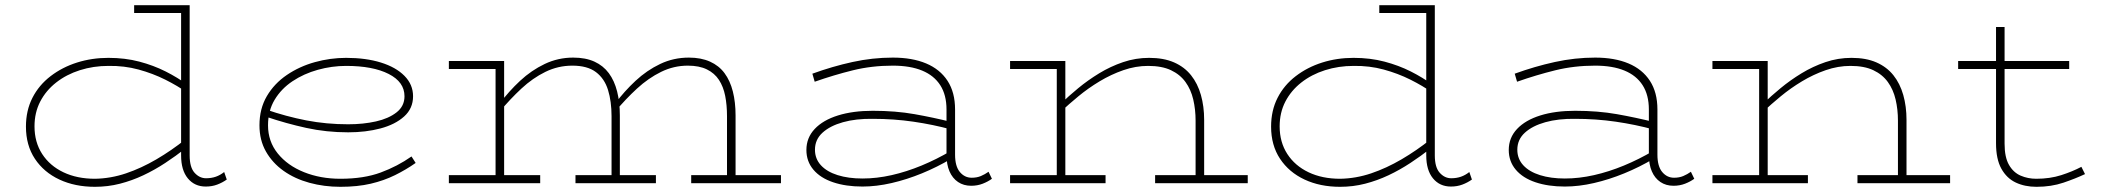

<svg xmlns="http://www.w3.org/2000/svg" viewBox="-20 -706 8105 740"><path d="M346 14Q269 14 209 -14Q149 -42 114.5 -94Q80 -146 80 -218Q80 -280 105 -329Q130 -378 175 -412.5Q220 -447 277 -465Q334 -483 398 -483Q462 -483 517 -468.5Q572 -454 618.5 -430.5Q665 -407 703 -379V-348Q665 -375 617 -399Q569 -423 514 -438Q459 -453 398 -452Q340 -452 288 -435.5Q236 -419 196.5 -388Q157 -357 135 -314.5Q113 -272 113 -219Q113 -158 142.5 -112.5Q172 -67 224.5 -42Q277 -17 346 -17Q407 -18 466 -38Q525 -58 583 -92Q641 -126 695 -169V-134Q658 -105 617 -78Q576 -51 532.5 -30.5Q489 -10 442.5 2Q396 14 346 14ZM773 13Q730 13 704 -18.5Q678 -50 678 -107V-686H711V-107Q711 -61 730 -40Q749 -19 774 -19Q795 -19 812 -25Q829 -31 844 -43L854 -14Q837 -2 817 5.5Q797 13 773 13ZM497 -656V-686H705V-656Z M1292 14Q1229 14 1172.5 -1.5Q1116 -17 1073 -47.5Q1030 -78 1005 -122Q980 -166 980 -223Q980 -287 1008.5 -335.5Q1037 -384 1085.5 -417Q1134 -450 1193.5 -466.5Q1253 -483 1314 -483Q1390 -483 1448 -465Q1506 -447 1539 -413.5Q1572 -380 1572 -335Q1572 -288 1537.5 -257Q1503 -226 1446.5 -211Q1390 -196 1322 -196Q1238 -196 1160.5 -213Q1083 -230 1006 -256L1005 -284Q1083 -257 1160.5 -242Q1238 -227 1322 -227Q1380 -227 1429 -238Q1478 -249 1508.5 -273Q1539 -297 1539 -335Q1539 -390 1478 -421Q1417 -452 1314 -452Q1259 -452 1205 -437Q1151 -422 1107.5 -393Q1064 -364 1038.5 -321.5Q1013 -279 1013 -223Q1013 -161 1050.5 -114.5Q1088 -68 1151.5 -42.5Q1215 -17 1292 -17Q1382 -17 1447 -41Q1512 -65 1566 -103L1582 -78Q1545 -52 1502.5 -31Q1460 -10 1409 2Q1358 14 1292 14Z M1710 -440V-471H1923V-440ZM1890 0V-471H1923V0ZM1710 0V-31H2062V0ZM2337 0V-258Q2337 -315 2323.5 -359Q2310 -403 2277 -428Q2244 -453 2186 -453Q2131 -453 2082 -429Q2033 -405 1989.5 -364.5Q1946 -324 1906 -276V-307Q1941 -354 1984.5 -394.5Q2028 -435 2079.5 -459.5Q2131 -484 2189 -484Q2237 -484 2271 -468.5Q2305 -453 2326.5 -424Q2348 -395 2358.5 -353.5Q2369 -312 2369 -261V0ZM2198 0V-31H2508V0ZM2782 0V-258Q2782 -301 2775 -336.5Q2768 -372 2751 -398Q2734 -424 2704.5 -438.5Q2675 -453 2631 -453Q2577 -453 2528 -429Q2479 -405 2435 -364.5Q2391 -324 2351 -276V-307Q2386 -354 2429.5 -394.5Q2473 -435 2524.5 -459.5Q2576 -484 2635 -484Q2682 -484 2716.5 -468.5Q2751 -453 2772.5 -424Q2794 -395 2804.5 -353.5Q2815 -312 2815 -261V0ZM2644 0V-31H2990V0Z M3723 10Q3694 10 3672.5 -4.5Q3651 -19 3639.5 -45.5Q3628 -72 3628 -110V-284Q3628 -340 3604 -377.5Q3580 -415 3534 -434Q3488 -453 3421 -453Q3340 -453 3267 -435Q3194 -417 3120 -391L3111 -422Q3188 -450 3265.5 -467Q3343 -484 3421 -484Q3496 -484 3549.5 -461.5Q3603 -439 3632 -394.5Q3661 -350 3661 -284V-110Q3661 -65 3679.5 -43Q3698 -21 3725 -21Q3745 -21 3760.5 -27.5Q3776 -34 3790 -44L3803 -17Q3788 -6 3767.5 2Q3747 10 3723 10ZM3304 13Q3240 13 3191 -3.5Q3142 -20 3115 -52Q3088 -84 3088 -128Q3088 -175 3120 -209Q3152 -243 3209.5 -261Q3267 -279 3344 -279Q3432 -279 3505 -266Q3578 -253 3646 -236V-207Q3576 -226 3500.5 -237Q3425 -248 3344 -248Q3279 -249 3229 -235Q3179 -221 3150 -194.5Q3121 -168 3121 -129Q3121 -94 3144 -69Q3167 -44 3208.5 -31Q3250 -18 3304 -18Q3359 -18 3416.5 -31Q3474 -44 3532 -68Q3590 -92 3646 -125V-94Q3592 -62 3533.5 -38Q3475 -14 3416.5 -0.5Q3358 13 3304 13Z M4588 0V-241Q4588 -284 4579 -322.5Q4570 -361 4549 -390Q4528 -419 4493 -435.5Q4458 -452 4405 -452Q4357 -452 4309.5 -435.5Q4262 -419 4218 -392.5Q4174 -366 4136.5 -335Q4099 -304 4069 -276V-307Q4098 -335 4135.5 -366Q4173 -397 4216.5 -423.5Q4260 -450 4308.5 -466.5Q4357 -483 4409 -483Q4465 -483 4505 -465.5Q4545 -448 4570.5 -416Q4596 -384 4608.5 -340Q4621 -296 4621 -244V0ZM3873 0V-31H4241V0ZM4053 0V-471H4086V0ZM3873 -440V-471H4086V-440ZM4432 0V-31H4789V0Z M5145 14Q5068 14 5008 -14Q4948 -42 4913.5 -94Q4879 -146 4879 -218Q4879 -280 4904 -329Q4929 -378 4974 -412.5Q5019 -447 5076 -465Q5133 -483 5197 -483Q5261 -483 5316 -468.5Q5371 -454 5417.5 -430.5Q5464 -407 5502 -379V-348Q5464 -375 5416 -399Q5368 -423 5313 -438Q5258 -453 5197 -452Q5139 -452 5087 -435.5Q5035 -419 4995.5 -388Q4956 -357 4934 -314.5Q4912 -272 4912 -219Q4912 -158 4941.5 -112.5Q4971 -67 5023.5 -42Q5076 -17 5145 -17Q5206 -18 5265 -38Q5324 -58 5382 -92Q5440 -126 5494 -169V-134Q5457 -105 5416 -78Q5375 -51 5331.5 -30.5Q5288 -10 5241.5 2Q5195 14 5145 14ZM5572 13Q5529 13 5503 -18.5Q5477 -50 5477 -107V-686H5510V-107Q5510 -61 5529 -40Q5548 -19 5573 -19Q5594 -19 5611 -25Q5628 -31 5643 -43L5653 -14Q5636 -2 5616 5.5Q5596 13 5572 13ZM5296 -656V-686H5504V-656Z M6430 10Q6401 10 6379.5 -4.5Q6358 -19 6346.5 -45.5Q6335 -72 6335 -110V-284Q6335 -340 6311 -377.5Q6287 -415 6241 -434Q6195 -453 6128 -453Q6047 -453 5974 -435Q5901 -417 5827 -391L5818 -422Q5895 -450 5972.5 -467Q6050 -484 6128 -484Q6203 -484 6256.5 -461.5Q6310 -439 6339 -394.5Q6368 -350 6368 -284V-110Q6368 -65 6386.5 -43Q6405 -21 6432 -21Q6452 -21 6467.5 -27.5Q6483 -34 6497 -44L6510 -17Q6495 -6 6474.5 2Q6454 10 6430 10ZM6011 13Q5947 13 5898 -3.5Q5849 -20 5822 -52Q5795 -84 5795 -128Q5795 -175 5827 -209Q5859 -243 5916.5 -261Q5974 -279 6051 -279Q6139 -279 6212 -266Q6285 -253 6353 -236V-207Q6283 -226 6207.5 -237Q6132 -248 6051 -248Q5986 -249 5936 -235Q5886 -221 5857 -194.5Q5828 -168 5828 -129Q5828 -94 5851 -69Q5874 -44 5915.5 -31Q5957 -18 6011 -18Q6066 -18 6123.5 -31Q6181 -44 6239 -68Q6297 -92 6353 -125V-94Q6299 -62 6240.5 -38Q6182 -14 6123.5 -0.5Q6065 13 6011 13Z M7295 0V-241Q7295 -284 7286 -322.5Q7277 -361 7256 -390Q7235 -419 7200 -435.5Q7165 -452 7112 -452Q7064 -452 7016.5 -435.5Q6969 -419 6925 -392.5Q6881 -366 6843.5 -335Q6806 -304 6776 -276V-307Q6805 -335 6842.5 -366Q6880 -397 6923.5 -423.5Q6967 -450 7015.5 -466.5Q7064 -483 7116 -483Q7172 -483 7212 -465.5Q7252 -448 7277.5 -416Q7303 -384 7315.5 -340Q7328 -296 7328 -244V0ZM6580 0V-31H6948V0ZM6760 0V-471H6793V0ZM6580 -440V-471H6793V-440ZM7139 0V-31H7496V0Z M7829 14Q7784 14 7749 -2.5Q7714 -19 7693.5 -56Q7673 -93 7673 -154V-602H7706V-152Q7706 -100 7723 -70.5Q7740 -41 7768 -29Q7796 -17 7828 -17Q7881 -17 7924.5 -31Q7968 -45 8002 -63L8016 -35Q7980 -18 7933 -2Q7886 14 7829 14ZM7527 -440V-471H7955V-440Z"/></svg>

Font: BioRhyme SemiExpanded ExtraLight
Style: Regular
Weight: 250
Width: 6
Designer: Aoife Mooney
Foundry: Aoife Mooney Type
Version: Version 1.600;gftools[0.9.33]